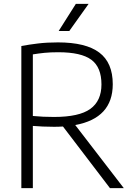

<svg xmlns="http://www.w3.org/2000/svg" viewBox="-20 -965 684 985"><path d="M89.5 0V-729Q129.5 -736.5 175.2 -742Q221 -747.5 277.5 -747.5Q420 -747.5 489.2 -695.5Q558.5 -643.5 558.5 -533Q558.5 -359 366 -323.5L615 0H544L303 -316Q281 -314.5 257.5 -314.5Q224 -314.5 199.2 -315.8Q174.5 -317 148.5 -319V0ZM257 -365Q386 -365 443.2 -406.2Q500.5 -447.5 500.5 -532Q500.5 -620 448.5 -658.5Q396.5 -697 279.5 -697Q238.5 -697 208.8 -694Q179 -691 148.5 -686V-370Q179 -367.5 201.8 -366.2Q224.5 -365 257 -365ZM281 -806 369 -945H434.5L335.5 -806Z"/></svg>

Font: Encode Sans Lt
Style: Regular
Weight: 300
Designer: Multiple Designers
Foundry: Impallari Type
Version: Version 3.002; ttfautohint (v1.8.3) -l 8 -r 50 -G 200 -x 14 